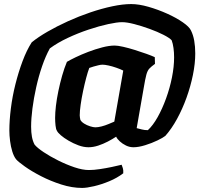

<svg xmlns="http://www.w3.org/2000/svg" viewBox="-20 -724 988 944"><path d="M384 200Q334 200 281 183Q228 166 181.5 142Q135 118 102 94.5Q69 71 59 59Q48 45 40.5 21Q33 -3 29.5 -31Q26 -59 26 -82Q26 -132 33.5 -191.5Q41 -251 56 -310.5Q71 -370 91 -423.5Q111 -477 136 -516Q168 -542 214 -568.5Q260 -595 314 -619.5Q368 -644 424 -663Q480 -682 532 -693Q584 -704 625 -704Q663 -704 710 -690.5Q757 -677 801.5 -657Q846 -637 878.5 -614.5Q911 -592 919 -574Q930 -552 935 -523.5Q940 -495 940 -461Q940 -412 928.5 -355.5Q917 -299 897 -243.5Q877 -188 850.5 -139.5Q824 -91 793 -56Q782 -47 754 -33.5Q726 -20 693.5 -10Q661 0 636 0Q617 0 599.5 -8.5Q582 -17 569 -29Q556 -41 551 -52Q533 -40 510 -28Q487 -16 462.5 -8Q438 0 415 0Q391 0 365.5 -9.5Q340 -19 317 -32.5Q294 -46 279 -59Q264 -72 260 -81Q255 -88 253 -107Q251 -126 251 -144Q251 -170 255 -204Q259 -238 267 -276.5Q275 -315 285.5 -352Q296 -389 309 -420Q324 -429 352 -442.5Q380 -456 414 -469Q448 -482 482.5 -491Q517 -500 544 -500Q559 -500 585.5 -494Q612 -488 642.5 -478.5Q673 -469 699.5 -459.5Q726 -450 741 -443L742 -410Q724 -397 714.5 -387Q705 -377 699.5 -356.5Q694 -336 687 -294L652 -94Q664 -91 677.5 -87.5Q691 -84 707 -84Q732 -107 755 -148Q778 -189 796.5 -240Q815 -291 825.5 -343.5Q836 -396 836 -442Q836 -466 833 -488Q830 -510 824 -526Q813 -538 783.5 -553Q754 -568 715.5 -582Q677 -596 640.5 -605.5Q604 -615 580 -615Q556 -615 512 -605.5Q468 -596 415.5 -578.5Q363 -561 313 -537.5Q263 -514 225 -486Q204 -448 187 -398.5Q170 -349 158 -295Q146 -241 139.5 -191Q133 -141 133 -101Q133 -73 137 -51.5Q141 -30 150 -13Q163 3 194.5 24Q226 45 266 65Q306 85 346 98.5Q386 112 417 112Q441 112 471 107.5Q501 103 529.5 97Q558 91 578 86Q581 94 584 103Q587 112 586 128Q556 151 517.5 167Q479 183 442.5 191.5Q406 200 384 200ZM449 -98Q462 -98 479.5 -102.5Q497 -107 513.5 -114Q530 -121 542 -126L586 -377Q572 -384 552 -391Q532 -398 513.5 -402Q495 -406 484 -406Q475 -406 463.5 -403Q452 -400 440.5 -397Q429 -394 419 -390Q412 -372 404 -342Q396 -312 388.5 -276.5Q381 -241 376.5 -209Q372 -177 372 -157Q372 -152 373 -146Q374 -140 375 -135Q380 -125 393.5 -116.5Q407 -108 423 -103Q439 -98 449 -98Z"/></svg>

Font: Texturina 12pt ExtraBold
Style: Italic
Weight: 800
Italic angle: -11°
Designer: Guillermo Torres Carreño
Foundry: Omnibus-Type
Version: Version 1.002